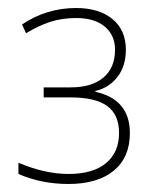

<svg xmlns="http://www.w3.org/2000/svg" viewBox="-20 -871 368 479"><path d="M294 -747Q294 -706 273 -679Q252 -652 218 -644V-642Q304 -623 304 -539Q304 -478 263.5 -445Q223 -412 151 -412Q83 -412 26 -437V-465Q92 -437 151 -437Q212 -437 244.5 -464Q277 -491 277 -539Q277 -585 247.5 -606.5Q218 -628 156 -628H89V-653H156Q209 -653 238 -677.5Q267 -702 267 -747Q267 -783 241.5 -804.5Q216 -826 170 -826Q135 -826 105.5 -816.5Q76 -807 45 -788L35 -810Q96 -851 170 -851Q227 -851 260.5 -823.5Q294 -796 294 -747Z"/></svg>

Font: Noto Sans UI Thin
Style: Regular
Weight: 250
Designer: Monotype Design Team
Foundry: Monotype Imaging Inc.
Version: Version 1.001